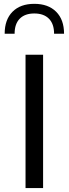

<svg xmlns="http://www.w3.org/2000/svg" viewBox="-20 -962 351 982"><path d="M200.4 0V-681.9H110.6V0ZM3.9 -789.6H54.7Q54.7 -839.8 81.1 -866.5Q107.4 -893.1 155.5 -893.1Q203.6 -893.1 230.1 -866.5Q256.6 -839.8 256.6 -789.6H307.6Q307.6 -861.6 267.1 -902Q226.6 -942.4 155.5 -942.4Q84.2 -942.4 44.1 -902Q3.9 -861.6 3.9 -789.6Z"/></svg>

Font: Estedad-FD-VF Thin
Style: Regular
Weight: 100
Designer: Amin Abedi
Version: Version 5.0